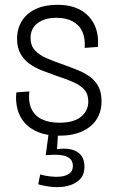

<svg xmlns="http://www.w3.org/2000/svg" viewBox="-20 -552 486 798"><path d="M226 12Q175 12 139.5 -2.5Q104 -17 82.5 -41.5Q61 -66 52.5 -99Q44 -132 48 -168L102 -172Q97 -129 110.5 -100Q124 -71 153.5 -56.5Q183 -42 227 -42Q287 -42 317 -67Q347 -92 347 -130Q347 -161 330.5 -179.5Q314 -198 284 -211Q254 -224 214 -237Q183 -248 153.5 -259.5Q124 -271 101 -288Q78 -305 64.5 -330Q51 -355 51 -390Q51 -433 71 -465Q91 -497 128.5 -514.5Q166 -532 219 -532Q275 -532 313.5 -511Q352 -490 371.5 -451Q391 -412 387 -357L332 -353Q335 -393 322 -421Q309 -449 281.5 -463.5Q254 -478 215 -478Q166 -478 136.5 -456Q107 -434 107 -394Q107 -363 124.5 -343.5Q142 -324 171.5 -311Q201 -298 236 -286Q270 -274 300 -262Q330 -250 353 -233.5Q376 -217 389 -192.5Q402 -168 402 -131Q402 -88 381.5 -56Q361 -24 321.5 -6Q282 12 226 12ZM139 214 147 173Q163 178 186 181Q209 184 231 182Q253 180 268 169.5Q283 159 283 137Q283 127 278.5 117.5Q274 108 261.5 101Q249 94 227 92Q205 90 170 93L184 -11H222L217 68Q252 63 277.5 69.5Q303 76 317 93.5Q331 111 331 140Q331 175 311.5 194Q292 213 262.5 220.5Q233 228 199.5 225Q166 222 139 214Z"/></svg>

Font: Bricolage Grotesque SemiCondensed ExtraLight
Style: Regular
Weight: 250
Width: 4
Designer: Mathieu Triay
Foundry: Atelier Triay
Version: Version 1.000;gftools[0.9.30]